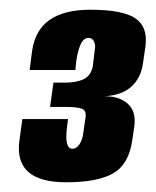

<svg xmlns="http://www.w3.org/2000/svg" viewBox="-20 -612 320 395"><path d="M116 -237Q62 -237 38 -258.5Q14 -280 20 -323L26 -367H120L118 -352Q112 -306 129 -306Q137 -306 143 -314.5Q149 -323 151 -336L156 -371Q158 -385 148 -388.5Q138 -392 116 -392H83L90 -442H113Q137 -442 152 -449Q167 -456 171 -476L175 -510Q177 -519 173.5 -526.5Q170 -534 162 -534Q152 -534 146 -521Q140 -508 137 -487L135 -468H41L46 -507Q52 -550 82 -571Q112 -592 166 -592Q233 -592 259 -574Q285 -556 279 -515L274 -481Q270 -452 250.5 -434Q231 -416 195 -414Q227 -414 244 -397.5Q261 -381 256 -350L252 -323Q245 -274 213 -255.5Q181 -237 116 -237Z"/></svg>

Font: Alumni Sans Black
Style: Italic
Weight: 900
Italic angle: -8°
Version: Version 1.016